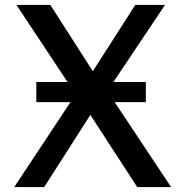

<svg xmlns="http://www.w3.org/2000/svg" viewBox="-20 -762 756 782"><path d="M128 -428V-346H267L38 0H160L348 -294L539 0H677L447 -346H574V-428H442L652 -742H531L358 -472L185 -742H47L255 -428Z"/></svg>

Font: Cheyenne Sans Medium
Style: Regular
Weight: 500
Designer: The Public Sans project authors (U.S. Web Design System), Libre Franklin designed by Pablo Impallari and Rodrigo Fuenzal
Foundry: The Cheyenne Sans Project Authors
Version: Version 2.007